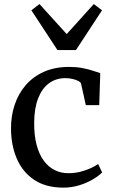

<svg xmlns="http://www.w3.org/2000/svg" viewBox="-20 -892 546 924"><path d="M285 11Q201 11 145 -26.2Q89 -63.5 61.2 -127.8Q33.5 -192 33 -272Q32.5 -333.5 50.5 -387.5Q68.5 -441.5 104 -482.5Q139.5 -523.5 192 -546.8Q244.5 -570 313.5 -570Q347.5 -570 376.2 -564.5Q405 -559 426.8 -551.8Q448.5 -544.5 462.5 -540L457.5 -386H393L370.5 -487.5Q369 -496 357 -502.2Q345 -508.5 328.5 -512.2Q312 -516 295 -516Q250 -516 216.5 -491.8Q183 -467.5 164 -420Q145 -372.5 144.5 -302.5Q144 -240.5 156.2 -194.5Q168.5 -148.5 190.8 -118.5Q213 -88.5 243 -73.5Q273 -58.5 308.5 -58.5Q339 -58.5 366 -65.2Q393 -72 415 -82Q437 -92 452.5 -102.5L471.5 -62Q454.5 -45 425.5 -28Q396.5 -11 360.2 0Q324 11 285 11ZM256.5 -651 131 -842.5 170 -872.5 301 -728 431.5 -872.5 471 -842.5 345.5 -651Z"/></svg>

Font: Merriweather Light 18pt
Style: Regular
Weight: 400
Version: Version 2.100